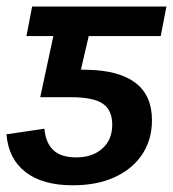

<svg xmlns="http://www.w3.org/2000/svg" viewBox="-20 -548 521 578"><path d="M209 -74.2Q258.3 -74.2 288.1 -100.8Q317.9 -127.4 317.9 -172.9Q317.9 -216.8 289.1 -236.1Q260.3 -255.4 193.8 -255.4H101.1L140.6 -439.5H59.6L76.7 -528.3H481L463.9 -439.5H247.1L223.6 -338.4L243.7 -337.9Q339.4 -335.9 388.4 -298.1Q437.5 -260.3 437.5 -186Q437.5 -123.5 403.8 -77.1Q374.5 -36.6 322.5 -13.4Q270.5 9.8 198.7 9.8Q108.4 9.8 56.9 -30Q5.4 -69.8 -0.5 -143.6L113.8 -160.6Q117.2 -118.2 140.4 -96.2Q163.6 -74.2 209 -74.2Z"/></svg>

Font: Arimo SemiBold
Style: Italic
Weight: 600
Italic angle: -12°
Version: Version 1.33